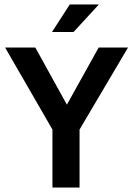

<svg xmlns="http://www.w3.org/2000/svg" viewBox="-20 -844 598 864"><path d="M139 -630 281 -373 424 -630H556L338 -261V0H216V-261L3 -630ZM311 -700H214L294 -824H425Z"/></svg>

Font: Ek Mukta SemiBold
Style: Regular
Weight: 600
Designer: Girish Dalvi and Yashodeep Gholap
Foundry: Ek Type
Version: Version 2.538;PS 1.002;hotconv 16.6.51;makeotf.lib2.5.65220;